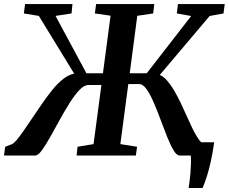

<svg xmlns="http://www.w3.org/2000/svg" viewBox="-48 -763 1123 942"><path d="M877.5 159.5Q880 142.5 882.5 123.2Q885 104 886.5 83.8Q888 63.5 888.8 42.2Q889.5 21 888 0L843.5 -65H1003Q995 -9.5 985.5 32.5Q976 74.5 965.8 105.8Q955.5 137 946 159.5ZM-28.5 0 -22.5 -43 10.5 -55.5Q21 -60.5 35.2 -77.8Q49.5 -95 67.5 -120.8Q85.5 -146.5 105.5 -176.5Q129.5 -212.5 155.5 -250.2Q181.5 -288 208 -321Q234.5 -354 262 -375.5Q289.5 -397 316 -401.5L142.5 -685L69 -697L75 -743H307.5L303 -697L224.5 -685L376 -403.5H457L494.5 -686L417.5 -697L423.5 -743H709L703.5 -697L625.5 -685.5L588.5 -403.5H672L890 -684.5L819.5 -697L825 -743H1054.5L1048.5 -697L980.5 -684.5L736 -395.5Q755 -387 772.8 -366.5Q790.5 -346 807 -317.8Q823.5 -289.5 838.8 -257.5Q854 -225.5 868 -194Q879.5 -168 890.5 -144.8Q901.5 -121.5 912 -103.2Q922.5 -85 932 -72.8Q941.5 -60.5 949.5 -57.5L994 -45L989.5 0H833.5Q819 0 803.8 -25.2Q788.5 -50.5 772.5 -90.5Q756.5 -130.5 740 -175.2Q723.5 -220 706.2 -260Q689 -300 671.2 -325.2Q653.5 -350.5 635 -350.5H581.5L542.5 -56L624.5 -43L618.5 0H328L332.5 -43L411 -56L449.5 -346H386Q365 -346 341.2 -321Q317.5 -296 292.8 -256.5Q268 -217 243.8 -172.8Q219.5 -128.5 197.5 -89.2Q175.5 -50 157 -25Q138.5 0 125.5 0Z"/></svg>

Font: Merriweather 28pt SemiBold
Style: Italic
Weight: 600
Italic angle: -7.8°
Version: Version 2.101